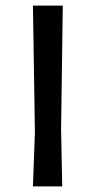

<svg xmlns="http://www.w3.org/2000/svg" viewBox="-20 -662 340 682"><path d="M203 -642 197 -202 201 0H97L104 -193L97 -642Z"/></svg>

Font: Alegreya Sans Medium
Style: Regular
Weight: 500
Designer: Juan Pablo del Peral
Foundry: Huerta Tipografica
Version: Version 2.007